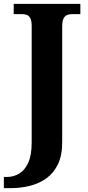

<svg xmlns="http://www.w3.org/2000/svg" viewBox="-41 -734 458 994"><path d="M-21 240V182H-3Q29 182 58 165Q87 148 105 109.1Q123 70.2 123 3V-600Q123 -626.9 115.8 -639.9Q108.7 -652.9 97.2 -657Q85.7 -661 72 -661H30V-714H375V-661H333Q319.1 -661 307 -656.5Q295 -652 288 -638.4Q281 -624.9 281 -596V2Q281 70.3 259 116.1Q237 162 199.5 189Q162 216 114 228Q66 240 15 240Z"/></svg>

Font: Noto Serif Kannada
Style: Regular
Weight: 400
Designer: Universal Thirst, Indian Type Foundry and the Monotype Design Team
Foundry: Monotype Imaging Inc.
Version: Version 2.003